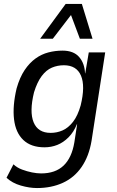

<svg xmlns="http://www.w3.org/2000/svg" viewBox="-20 -762 592 971"><path d="M167 189Q129 189 85.5 176.5Q42 164 13 137L48 69Q66 86 91.5 95.5Q117 105 142 110Q167 115 188 115Q260 115 301.5 75.5Q343 36 356 -42L370 -133L369 -134Q353 -94 326.5 -67.5Q300 -41 269.5 -29Q239 -17 205 -17Q137 -17 98 -54Q59 -91 51 -158.5Q43 -226 64 -315Q80 -371 104.5 -407.5Q129 -444 159.5 -466Q190 -488 225 -497Q260 -506 296 -506Q352 -506 380 -474Q408 -442 410 -391H411L429 -497H512L443 -50Q430 28 393 82Q356 136 298 162.5Q240 189 167 189ZM236 -90Q268 -90 296.5 -102.5Q325 -115 349 -145.5Q373 -176 388 -229Q412 -327 389.5 -379.5Q367 -432 303 -432Q271 -432 242.5 -420Q214 -408 191 -377.5Q168 -347 152 -295Q128 -197 150 -143.5Q172 -90 236 -90ZM183 -566 312 -742H394L448 -566H384L339 -686L247 -566Z"/></svg>

Font: Nunito Sans 7pt Condensed Medium
Style: Italic
Weight: 500
Width: 3
Italic angle: -9°
Designer: Vernon Adams
Foundry: Vernon Adams
Version: Version 3.101;gftools[0.9.27]